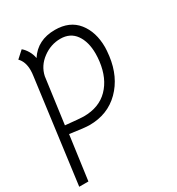

<svg xmlns="http://www.w3.org/2000/svg" viewBox="-185 -622 918 996"><g transform="rotate(-30 273.5 -124.0)"><path d="M475 -300Q475 -283 471 -249Q456 -133 384.5 -61.5Q313 10 203 10Q176 10 88 -3L52 260H-3L78 -354Q81 -374 81 -390Q81 -441 53 -469L95 -507Q110 -495 122.5 -474Q135 -453 139 -429Q190 -508 294 -508Q382 -508 428.5 -450Q475 -392 475 -300ZM413 -250Q416 -274 416 -296Q416 -367 385 -410.5Q354 -454 295 -454Q238 -454 189.5 -418Q141 -382 129 -326L92 -53Q180 -44 200 -44Q292 -44 346.5 -99.5Q401 -155 413 -250Z"/></g></svg>

Font: Bellota Text
Style: Italic
Weight: 400
Italic angle: -7.5°
Designer: Kemie Guaida
Foundry: Kemie Guaida
Version: Version 4.001